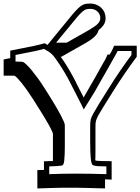

<svg xmlns="http://www.w3.org/2000/svg" viewBox="-70 -966 778 1065"><path d="M271 -651.4H266.6Q269.5 -647 272.5 -642.6Q275.4 -638.2 279.3 -632.8V-633.3Q315.9 -579.6 352.1 -508.3H351.6Q362.3 -487.3 371.1 -470Q379.9 -452.6 387.7 -438Q392.1 -428.7 394 -425.3Q398.4 -433.1 409.2 -451.7Q419.9 -470.2 432.6 -492.7Q440.4 -506.3 448.5 -520.3Q456.5 -534.2 463.6 -546.6Q470.7 -559.1 476.6 -569.8Q482.4 -580.6 486.3 -587.4Q491.2 -596.2 495.6 -604Q500 -611.8 503.9 -618.7Q506.8 -624 509 -627.2Q511.2 -630.4 513.4 -634.8Q515.6 -639.2 518.6 -645.8Q521.5 -652.3 526.4 -663.6H538.6Q539.1 -664.6 539.3 -665.5Q539.6 -666.5 540.5 -667.5Q543.5 -672.9 545.7 -676Q547.9 -679.2 550 -683.6Q552.2 -688 555.2 -694.6Q558.1 -701.2 563 -712.4H688.5V-651.4Q658.7 -611.3 624.8 -562.3Q590.8 -513.2 556.6 -458.5Q524.4 -407.2 502.9 -372.3Q481.4 -337.4 473.1 -322.3L473.6 -322.8Q469.7 -314.5 467 -308.6Q464.4 -302.7 462.6 -296.6Q460.9 -290.5 460.2 -282.7Q459.5 -274.9 459.5 -262.7V-180.2Q459.5 -148.9 459.5 -129.2Q459.5 -109.4 459.2 -98.1Q459 -86.9 458.7 -82.3Q458.5 -77.6 458.5 -76.7Q460.9 -76.2 462.9 -75.7Q464.8 -75.2 466.8 -74.2Q473.1 -73.2 493.7 -72.8Q514.2 -72.3 549.3 -71.8V30.3Q531.7 29.8 512.7 28.8V79.1Q489.3 78.6 462.6 77.9Q436 77.1 409.4 76.4Q382.8 75.7 358.4 75.4Q334 75.2 314.9 75.2Q296.9 75.2 273.9 75.4Q251 75.7 226.8 76.4Q202.6 77.1 179.4 77.9Q156.2 78.6 137.2 79.1V-22.5Q148.4 -22.9 157.2 -23.2Q166 -23.4 173.8 -23.4V-71.3Q189.9 -71.8 202.1 -72.3Q214.4 -72.8 223.6 -72.8V-122.6V-222.7Q223.6 -227.5 218 -239.7Q212.4 -252 203.4 -268.6Q194.3 -285.2 182.4 -304.9Q170.4 -324.7 158 -345Q145.5 -365.2 133.3 -384.3Q121.1 -403.3 111.3 -418.9Q95.7 -443.4 80.3 -465.3Q64.9 -487.3 51.3 -504.2Q37.6 -521 27.1 -532Q16.6 -543 10.7 -545.9Q7.8 -546.4 -7.3 -546.4Q-22.5 -546.4 -49.8 -546.4V-636.2L-13.2 -643.6V-685.1L114.3 -710.4Q128.4 -712.9 143.6 -717.3Q146.5 -718.3 151.1 -719.2Q155.8 -720.2 160.9 -721.7Q166 -723.1 170.7 -724.4Q175.3 -725.6 178.2 -726.1Q182.1 -723.6 186 -721.4Q189.9 -719.2 193.4 -716.8L333.5 -887.7Q350.1 -907.2 362.3 -918.9Q374.5 -930.7 385 -936.8Q395.5 -942.9 406 -944.6Q416.5 -946.3 429.7 -946.3Q448.7 -946.3 464.6 -939.9Q480.5 -933.6 491.9 -922.6Q503.4 -911.6 509.5 -897.2Q515.6 -882.8 515.6 -866.2Q516.1 -845.7 506.3 -830.1Q496.6 -814.5 477.1 -799.3Q471.7 -778.8 454.1 -762.2Q436.5 -745.6 406.2 -728ZM428.2 -802.2Q457.5 -819.3 472.2 -834Q486.8 -848.6 486.3 -866.2Q486.3 -887.2 470.7 -902.1Q455.1 -917 429.7 -917Q420.4 -917 412.8 -915.5Q405.3 -914.1 397.2 -908.9Q389.2 -903.8 379.4 -894.3Q369.6 -884.8 356 -868.7L241.2 -729.5H300.3ZM394.5 -358.9Q389.2 -371.6 371.6 -405.3Q354 -439 325.7 -495.1Q308.1 -530.3 290.5 -560.3Q272.9 -590.3 254.9 -616.7Q242.2 -635.7 233.6 -647Q225.1 -658.2 217 -666Q209 -673.8 199.2 -679.9Q189.5 -686 173.8 -694.8Q159.7 -691.4 146.2 -687.7Q132.8 -684.1 119.6 -681.6L16.1 -661.1V-624.5Q52.7 -624.5 59.1 -621.6Q65.9 -618.2 78.4 -606.2Q90.8 -594.2 106.2 -575.7Q121.6 -557.1 138.9 -533.4Q156.2 -509.8 172.9 -483.4Q183.1 -467.3 195.8 -447.3Q208.5 -427.2 221.4 -406Q234.4 -384.8 246.6 -363.8Q258.8 -342.8 268.3 -324.5Q277.8 -306.2 283.7 -292.2Q289.6 -278.3 289.6 -271.5V-178.7Q289.6 -168.5 289.6 -149.7Q289.6 -130.9 288.8 -111.3Q288.1 -91.8 286.4 -75.4Q284.7 -59.1 281.2 -54.7Q279.3 -51.8 277.6 -50Q275.9 -48.3 269 -47.1Q262.2 -45.9 247.1 -44.9Q231.9 -43.9 203.1 -43V0Q278.8 -2.9 351.6 -2.9Q427.2 -2.9 520 0V-43Q493.7 -43.5 477.5 -44.2Q461.4 -44.9 455.6 -46.9Q452.1 -47.9 449 -48.3Q445.8 -48.8 442.9 -52Q439.9 -55.2 437.7 -62.5Q435.5 -69.8 433.8 -84.2Q432.1 -98.6 431.2 -121.8Q430.2 -145 430.2 -180.2V-262.7Q430.2 -277.3 430.9 -287.1Q431.6 -296.9 433.6 -304.4Q435.5 -312 439 -319.1Q442.4 -326.2 447.3 -335.9Q455.6 -351.6 476.6 -385.5Q497.6 -419.4 531.7 -474.1Q565.9 -528.8 597.7 -575Q629.4 -621.1 659.2 -661.1V-683.1H582.5Q579.6 -676.3 570.8 -661.1Q562 -646 548.8 -622.1Q543.9 -613.3 535.4 -598.1Q526.9 -583 516.8 -565.4Q506.8 -547.9 496.3 -529.5Q485.8 -511.2 477.3 -496.1Q468.8 -481 462.9 -470.7Q457 -460.4 456.1 -458.5Z"/></svg>

Font: XB Kayhan Sayeh
Style: Regular
Weight: 700
Designer: Behnam
Foundry: Irmug
Version: Version 7.300 2009